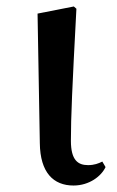

<svg xmlns="http://www.w3.org/2000/svg" viewBox="-20 -558 361 593"><path d="M207 15C256 15 293 -14 306 -42L296 -59C284 -53 271 -48 252 -48C221 -48 199 -63 199 -123C199 -197 203 -286 216 -531L208 -538L96 -516L103 -116C104 -25 145 15 207 15Z"/></svg>

Font: Noto Serif JP SemiBold
Style: Regular
Weight: 600
Designer: Ryoko NISHIZUKA 西塚涼子 (kana & ideographs); Frank Grießhammer (Latin, Greek & Cyrillic); Wenlong ZHANG 张文龙 (bopomofo); San
Foundry: Adobe
Version: Version 2.001;hotconv 1.1.0;makeotfexe 2.6.0